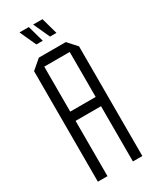

<svg xmlns="http://www.w3.org/2000/svg" viewBox="-219 -926 803 987"><g transform="rotate(-30 182.0 -433.0)"><path d="M50 0V-656L106 -704H107V0ZM107 -328V-383H258V-328ZM258 0V-650H314V0ZM107 -650V-704H266L314 -651V-650ZM210 -769 166 -865V-866H221L248 -769ZM129 -769 85 -865V-866H140L167 -769Z"/></g></svg>

Font: Foldit Thin Light
Style: Regular
Weight: 300
Version: Version 1.003